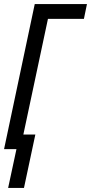

<svg xmlns="http://www.w3.org/2000/svg" viewBox="-20 -734 448 945"><path d="M20 191H98L154 -72H95L216 -641H393L408 -714H151L0 0H61Z"/></svg>

Font: Noto Sans ExtraCondensed
Style: Italic
Weight: 400
Width: 2
Italic angle: -12°
Designer: Monotype Design Team
Foundry: Monotype Imaging Inc.
Version: Version 2.013